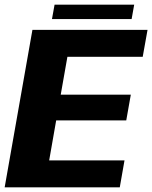

<svg xmlns="http://www.w3.org/2000/svg" viewBox="-38 -803 652 823"><path d="M-18 0H475.4L495.7 -115.6H172.8L202.8 -286.9H503.2L522.7 -397.1H222.3L250.9 -559.4H573.7L594.4 -675H101ZM184.8 -721.3H526.2L537.2 -782.9H195.9Z"/></svg>

Font: Anybody Thin
Style: Italic
Weight: 100
Italic angle: -10°
Designer: Tyler Finck
Foundry: Etcetera Type Company
Version: Version 1.114;gftools[0.9.25]